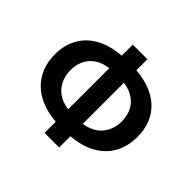

<svg xmlns="http://www.w3.org/2000/svg" viewBox="-183 -979 1217 1217"><g transform="rotate(45 425.0 -370.5)"><path d="M360 25H491V-76C675 -89 795 -196 795 -373C795 -551 675 -653 491 -667V-766H360V-667C176 -654 54 -551 54 -373C54 -196 176 -89 360 -75ZM195 -373C195 -476 259 -543 360 -555V-187C259 -199 195 -270 195 -373ZM655 -373C655 -270 591 -200 491 -187V-555C591 -543 655 -476 655 -373Z"/></g></svg>

Font: Source Han Sans CN
Style: Bold
Weight: 700
Designer: Ryoko NISHIZUKA 西塚涼子 (kana, bopomofo & ideographs); Paul D. Hunt (Latin, Greek & Cyrillic); Sandoll Communications 산돌커뮤니
Foundry: Adobe
Version: Version 2.001;hotconv 1.0.107;makeotfexe 2.5.65593